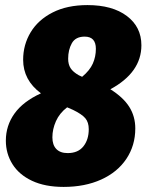

<svg xmlns="http://www.w3.org/2000/svg" viewBox="-20 -715 577 755"><path d="M512 -210Q512 -143 477 -90.5Q442 -38 378 -9Q314 20 230 20Q157 20 106 -4Q55 -28 29 -69.5Q3 -111 3 -162Q3 -221 37 -268.5Q71 -316 141 -348Q71 -400 71 -480Q71 -539 100.5 -588Q130 -637 187 -666Q244 -695 324 -695Q422 -695 479 -652Q536 -609 536 -537Q536 -430 414 -364Q465 -332 488.5 -294.5Q512 -257 512 -210ZM248 -484Q248 -462 257.5 -447Q267 -432 290 -419L303 -413Q333 -438 345 -465Q357 -492 357 -523Q357 -571 313 -571Q277 -571 262.5 -545Q248 -519 248 -484ZM329 -207Q329 -234 315.5 -250Q302 -266 267 -283L244 -293Q214 -270 200 -238.5Q186 -207 186 -175Q186 -145 201.5 -129Q217 -113 246 -113Q287 -113 308 -139.5Q329 -166 329 -207Z"/></svg>

Font: Fira Sans Condensed Black
Style: Italic
Weight: 900
Width: 3
Italic angle: -8°
Designer: Carrois Corporate & Edenspiekermann AG
Foundry: Carrois Corporate GbR & Edenspiekermann AG
Version: Version 4.203